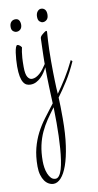

<svg xmlns="http://www.w3.org/2000/svg" viewBox="-92 -393 461 904"><g transform="rotate(-10 138.0 59.0)"><path d="M27.8 377Q27.8 327.6 37.6 289.8Q47.4 252 64 219.7Q80.6 187.5 102.8 158.2Q125 128.9 149.9 96.2Q148.9 75.2 148.2 55.7Q147.5 36.1 146.7 15.9Q146 -4.4 145.5 -27.1Q145 -49.8 145 -77.1Q139.2 -65.4 131.1 -53.2Q123 -41 112.8 -31.2Q102.5 -21.5 90.1 -15.1Q77.6 -8.8 63 -8.8Q52.7 -8.8 44.2 -12.7Q35.6 -16.6 29.1 -27.1Q22.5 -37.6 18.8 -56.2Q15.1 -74.7 15.1 -104Q15.1 -119.1 16.4 -136.5Q17.6 -153.8 19.8 -168.7Q22 -183.6 25.4 -193.4Q28.8 -203.1 33.2 -203.1Q37.1 -203.1 40.8 -200.9Q44.4 -198.7 47.1 -196.3Q49.8 -193.8 51.5 -191.2Q53.2 -188.5 53.2 -188Q53.2 -187.5 52 -182.9Q50.8 -178.2 49.1 -167.5Q47.4 -156.7 46.1 -139.4Q44.9 -122.1 44.9 -96.2Q44.9 -61.5 53.5 -47.9Q62 -34.2 74.2 -34.2Q84 -34.2 93.5 -38.8Q103 -43.5 112.1 -51.5Q121.1 -59.6 129.4 -70.3Q137.7 -81.1 145 -92.8V-105Q145 -114.7 145.5 -132.3Q146 -149.9 146.5 -167.2Q147 -184.6 147.5 -198Q147.9 -211.4 147.9 -212.9Q147.9 -217.8 149.7 -221.2Q151.4 -224.6 152.8 -226.1Q154.3 -228 158 -231.2Q161.6 -234.4 165.5 -237.5Q169.4 -240.7 173.1 -242.9Q176.8 -245.1 178.2 -245.1Q181.2 -245.1 181.6 -243.2Q182.1 -241.2 182.1 -240.2Q182.1 -239.3 181.4 -228.8Q180.7 -218.3 179.4 -199.7Q178.2 -181.2 177.5 -155.8Q176.8 -130.4 176.8 -100.1Q176.8 -69.8 177.2 -46.9Q177.7 -23.9 178.2 -5.9Q178.7 12.2 179.4 27.1Q180.2 42 181.2 56.2Q203.1 25.9 225.1 -9.3Q247.1 -44.4 269 -89.8L275.9 -83Q253.4 -32.7 229.5 4.9Q205.6 42.5 182.1 74.2Q183.1 93.8 183.6 116.9Q184.1 140.1 184.1 174.8Q184.1 248.5 176 304Q168 359.4 154.8 396.2Q141.6 433.1 124.5 451.7Q107.4 470.2 88.9 470.2Q77.1 470.2 65.9 464.1Q54.7 458 46.4 446.3Q38.1 434.6 33 417.2Q27.8 399.9 27.8 377ZM151.9 189.9Q151.9 168 151.4 149.9Q150.9 131.8 150.9 115.2Q130.9 141.6 113.8 166.7Q96.7 191.9 83.7 220Q70.8 248 63.5 281.2Q56.2 314.5 56.2 356.9Q56.2 371.1 58.6 387.2Q61 403.3 66.7 417Q72.3 430.7 80.8 439.5Q89.4 448.2 102.1 448.2Q111.8 448.2 119.6 437.7Q127.4 427.2 132.8 408.9Q138.2 390.6 141.8 365.7Q145.5 340.8 147.7 312Q149.9 283.2 150.9 252.2Q151.9 221.2 151.9 189.9ZM172.9 -352.1Q184.1 -352.1 191.2 -344.2Q198.2 -336.4 198.2 -320.8Q198.2 -303.7 189.9 -295.9Q181.6 -288.1 170.9 -288.1Q163.6 -288.1 155.8 -294.7Q147.9 -301.3 147.9 -317.9Q147.9 -333.5 155.5 -342.8Q163.1 -352.1 172.9 -352.1ZM44.9 -324.2Q57.1 -324.2 62.5 -315.7Q67.9 -307.1 67.9 -294.9Q67.9 -280.8 60.1 -272.9Q52.2 -265.1 41 -265.1Q32.7 -265.1 24.9 -271.5Q17.1 -277.8 17.1 -292Q17.1 -307.6 24.9 -315.9Q32.7 -324.2 44.9 -324.2Z"/></g></svg>

Font: Stalemate
Style: Regular
Weight: 400
Designer: Astigmatic (AOETI)
Foundry: Astigmatic (AOETI)
Version: Version 001.000